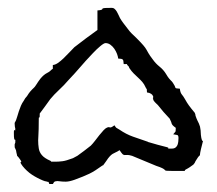

<svg xmlns="http://www.w3.org/2000/svg" viewBox="-20 -462 541 479"><path d="M111.8 -299.8Q117.7 -300.3 124.5 -304.9Q131.3 -309.6 138.4 -316.4Q145.5 -323.2 152.6 -330.8Q159.7 -338.4 165.5 -344.2Q179.7 -355.5 194.3 -366.2Q209 -377 223.1 -387.2V-436Q230 -436.5 232.2 -437.3Q234.4 -438 234.9 -438.7Q235.4 -439.5 235.4 -439.9Q235.4 -440.4 237.1 -441.2Q238.8 -441.9 243.7 -442.1Q248.5 -442.4 259.3 -442.4Q263.2 -442.4 266.1 -439.7Q269 -437 271.5 -432.9Q273.9 -428.7 275.9 -424.3Q277.8 -419.9 279.3 -417Q283.2 -410.2 288.3 -403.6Q293.5 -397 298.3 -390.6Q303.2 -383.8 308.3 -378.7Q313.5 -373.5 320.3 -367.2Q332.5 -355 337.6 -348.9Q342.8 -342.8 345.2 -338.4Q347.7 -334 350.6 -328.9Q353.5 -323.7 361.3 -313.5Q368.2 -303.7 377.9 -295.9Q387.7 -288.1 394 -277.8Q398.9 -269.5 401.6 -266.4Q404.3 -263.2 405.8 -261.7Q407.2 -260.3 408.7 -258.8Q410.2 -257.3 413.1 -252.4Q416 -248 416.5 -246.1Q417 -244.1 417.7 -242.9Q418.5 -241.7 420.7 -241.5Q422.9 -241.2 428.7 -240.7Q429.7 -231 433.6 -226.3Q437.5 -221.7 441.4 -214.8Q446.8 -205.1 450.9 -199.5Q455.1 -193.8 458 -190.2Q460.9 -186.5 462.6 -184.6Q464.4 -182.6 465.8 -180.7L467.3 -176.8V-176.3Q467.3 -175.8 467.8 -173.3Q470.2 -166 472.4 -161.6Q474.6 -157.2 476.3 -153.6Q478 -149.9 479 -146Q480 -142.1 480.5 -136.7Q481 -123.5 482.2 -118.2Q483.4 -112.8 484.4 -111.3L485.4 -110.4H486.3V-109.9Q486.3 -108.9 485.1 -105Q483.9 -101.1 481.4 -90.3Q479 -79.6 479 -77.4Q479 -75.2 478.8 -74.7Q478.5 -74.2 476.8 -73Q475.1 -71.8 469.7 -63Q467.8 -60.1 467.3 -59.1Q466.8 -58.1 466.6 -57.4Q466.3 -56.6 465.6 -55.4Q464.8 -54.2 462.4 -51.3Q457.5 -47.9 453.4 -44.9Q449.2 -42 444.3 -39.6Q440.9 -37.6 440.9 -37.1V-36.6Q440.9 -36.1 441.4 -36.1L441.9 -35.6H435.1Q418 -35.6 409.4 -35.6Q400.9 -35.6 397 -35.9Q393.1 -36.1 392.3 -36.9Q391.6 -37.6 390.1 -39.1Q388.7 -40.5 384.3 -42.7Q379.9 -44.9 369.6 -48.3L309.6 -73.2Q301.3 -75.7 297.4 -75.4Q293.5 -75.2 291 -75.2Q288.1 -75.2 285.6 -77.6Q283.2 -80.1 278.3 -87.4Q272.5 -83.5 268.3 -81.8Q264.2 -80.1 260.7 -77.9Q257.3 -75.7 253.7 -71.8Q250 -67.9 244.6 -59.6Q242.7 -57.1 241.2 -54.9Q239.7 -52.7 237.8 -50.3Q237.8 -49.3 235.8 -49.3Q225.6 -42 218 -37.1Q210.4 -32.2 202.9 -28.6Q195.3 -24.9 186.8 -21.5Q178.2 -18.1 166.5 -13.7Q152.8 -8.8 144 -8.8Q134.8 -8.8 128.4 -9.8Q125.5 -10.3 123 -10.3Q120.6 -10.3 117.7 -9.5Q114.7 -8.8 111.8 -2.9H103Q101.6 -6.8 101.3 -7.6Q101.1 -8.3 100.8 -8.3Q100.6 -8.3 99.6 -8.3H99.1Q98.1 -8.3 95.7 -9.3Q94.7 -9.3 93.3 -9.8Q91.8 -10.3 90.8 -10.3Q90.3 -11.2 88.4 -11.2Q72.8 -17.6 59.8 -26.1Q46.9 -34.7 36.6 -47.4Q31.2 -54.7 31.2 -56.2Q31.2 -56.6 31.2 -57.1Q31.2 -57.6 32.2 -57.6Q33.2 -57.6 33 -59.3Q32.7 -61 26.4 -69.3Q23.9 -72.3 23.2 -72.8Q22.5 -73.2 22.5 -73.5Q22.5 -73.7 22.5 -75Q22.5 -76.2 21 -81.1Q21 -82 20.5 -84Q20 -85.9 20 -86.9Q19 -89.8 18.1 -91.3Q17.1 -92.8 16.8 -94Q16.6 -95.2 16.6 -97.2V-102.1Q16.6 -103 17.3 -104Q18.1 -105 18.1 -106Q18.6 -112.8 18.3 -113Q18.1 -113.3 17.1 -113.3Q16.1 -113.3 15.4 -116Q14.6 -118.7 14.6 -130.4Q14.6 -136.2 15.1 -137.2L15.6 -137.7Q16.1 -137.7 16.6 -137Q17.1 -136.2 17.6 -136.2Q18.1 -136.2 18.1 -140.6Q18.6 -147 19 -147V-146Q19.5 -145 19.5 -142.1Q19.5 -139.2 19 -138.7Q18.6 -138.7 17.1 -146Q16.6 -150.9 16.6 -152.8V-154.8Q16.6 -155.3 16.8 -156Q17.1 -156.7 17.8 -157.7Q18.6 -158.7 20 -162.1Q21.5 -166 23.2 -171.9Q24.9 -177.7 27.1 -184.6Q29.3 -191.4 32.2 -198.2Q35.2 -205.1 39.1 -210.4Q42.5 -217.3 47.4 -222.2Q52.2 -230 55.2 -233.4Q58.1 -236.8 60.3 -239Q62.5 -241.2 64.7 -243.2Q66.9 -245.1 70.3 -250.5Q72.8 -254.4 75.4 -258.3Q78.1 -262.2 81.1 -266.1Q89.4 -275.9 96.7 -279.5Q104 -283.2 106.4 -286.1Q109.4 -289.1 110.6 -289.6Q111.8 -290 111.8 -290.3Q111.8 -290.5 111.8 -292.5ZM76.7 -162.1Q76.7 -138.2 75.7 -122.1Q75.2 -116.7 75.2 -111.8Q75.2 -101.6 76.7 -92Q78.1 -82.5 84.5 -75Q90.8 -67.4 105.5 -61Q107.9 -59.6 107.9 -59.1H107.4Q106.9 -58.6 106.4 -58.6H111.8Q120.1 -58.6 125.5 -58.8Q130.9 -59.1 136 -59.8Q141.1 -60.5 147 -62.3Q152.8 -64 162.1 -67.4Q164.6 -68.4 166.5 -69.8Q168.5 -70.8 170.2 -71.8Q171.9 -72.8 172.9 -73.2Q181.2 -79.1 189.5 -85.4Q197.8 -91.8 206.5 -98.6Q211.4 -103.5 217 -110.8Q222.7 -118.2 228 -125Q233.4 -131.8 238.5 -137.2Q243.7 -142.6 247.6 -144Q250.5 -145 252 -145Q252.4 -145 252.9 -144.5Q253.4 -144 254.4 -144H254.9Q255.9 -144 257.6 -144.5Q259.3 -145 265.6 -149.4Q268.6 -144.5 270 -143.3Q271.5 -142.1 277.8 -138.7Q294.9 -127 311.8 -121.1Q328.6 -115.2 348.6 -108.4Q349.6 -107.4 350.6 -107.4Q361.8 -104 373.5 -100.8Q385.3 -97.7 397 -94.7Q400.4 -93.3 400.4 -92.8V-92.3Q399.9 -91.8 399.4 -91.8Q398.9 -91.8 398.9 -91.3H408.7Q414.6 -91.3 418 -94Q421.4 -96.7 422.9 -100.6Q424.3 -104.5 424.8 -109.1Q425.3 -113.8 425.3 -117.7Q425.3 -124.5 422.1 -125.2Q418.9 -126 412.1 -127Q414.6 -130.4 415.8 -131.3Q417 -132.3 417.5 -133.1Q418 -133.8 418.2 -135.7Q418.5 -137.7 418.5 -143.1Q413.1 -147 411.1 -149.2Q409.2 -151.4 408.4 -153.3Q407.7 -155.3 407 -158Q406.2 -160.6 403.3 -166Q387.7 -182.1 374 -199.7Q371.6 -202.1 368.4 -205.1Q365.2 -208 363.3 -211.4L362.3 -212.4V-215.3Q362.3 -215.8 361.3 -216.8Q362.3 -218.8 362.3 -220.2Q362.3 -221.7 361.3 -223.1Q360.4 -225.6 356.9 -228Q353.5 -230.5 346.7 -231.4Q346.2 -237.8 346.2 -239.3Q346.2 -240.7 345.9 -240.7Q345.7 -240.7 345.2 -240.7Q344.7 -240.7 343.3 -244.1Q339.8 -252 335 -257.6Q330.1 -263.2 324.5 -268.3Q318.8 -273.4 313.5 -278.8Q308.1 -284.2 303.2 -291.5Q302.2 -293 302 -293.7Q301.8 -294.4 301.8 -294.9Q301.8 -295.4 301.3 -295.9Q300.8 -296.4 299.3 -297.9Q296.9 -300.3 296.9 -301.3V-302.2H288.6Q288.1 -307.1 287.8 -309.6Q287.6 -312 286.1 -313.5Q284.7 -314.9 282.2 -315.2Q279.8 -315.4 274.9 -315.9Q274.4 -320.8 272 -327.4Q269.5 -334 265.4 -340.1Q261.2 -346.2 255.6 -350.3Q250 -354.5 243.2 -354.5Q239.3 -354.5 230.2 -346.9Q221.2 -339.4 211.7 -329.3Q202.1 -319.3 193.8 -310.1Q185.5 -300.8 183.1 -297.9Q174.8 -288.1 166.7 -279.3Q158.7 -270.5 150.4 -261.7Q145.5 -255.9 139.6 -249.8Q133.8 -243.7 127.4 -237.8Q121.1 -231.9 115.5 -226.1Q109.9 -220.2 105.5 -214.8Q99.1 -206.1 92.5 -196.8Q85.9 -187.5 79.1 -178.7V-176.8Q79.1 -169.4 78.6 -168.9Q78.6 -168.5 78.1 -168.5V-168.9L77.6 -169.4L77.1 -168.9Q76.7 -168.5 76.7 -162.1Z"/></svg>

Font: DimaRavanNevis
Style: regular
Weight: 400
Designer: R.Balvardi
Foundry: Dima Software Group
Version: Version 1.00;May 26, 2019;FontCreator 11.5.0.2427 64-bit